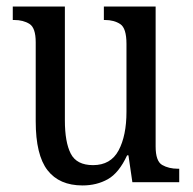

<svg xmlns="http://www.w3.org/2000/svg" viewBox="-20 -556 588 586"><path d="M232 10Q161 10 125 -36.5Q89 -83 89 -186V-427Q89 -471 70 -483Q51 -495 23 -495H19V-536H178V-189Q178 -122 196 -87Q214 -52 264 -52Q318 -52 342 -97Q366 -142 366 -215V-422Q366 -470 347 -482.5Q328 -495 300 -495H297V-536H455V-109Q455 -64 475 -52.5Q495 -41 523 -41H527V0H384L372 -82H368Q343 -28 309 -9Q275 10 232 10Z"/></svg>

Font: Noto Serif Thai Condensed
Style: Regular
Weight: 400
Width: 3
Designer: Monotype Design Team
Foundry: Monotype Imaging Inc.
Version: Version 2.002; ttfautohint (v1.8.4.7-5d5b)